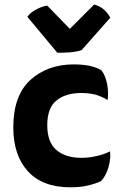

<svg xmlns="http://www.w3.org/2000/svg" viewBox="-20 -799 535 839"><path d="M186.5 -252Q186.5 -328.1 227.5 -360.4Q267.6 -392.6 335 -392.6Q369.1 -392.6 396.5 -385.7Q422.9 -377.9 450.2 -362.3Q455.1 -392.6 448.2 -431.6Q440.4 -469.7 423.8 -491.2Q402.3 -504.9 370.1 -511.7Q338.9 -517.6 301.8 -517.6Q188.5 -517.6 113.3 -450.2Q38.1 -381.8 38.1 -242.2Q38.1 -120.1 102.5 -49.8Q166 19.5 288.1 19.5Q331.1 19.5 364.3 11.7Q397.5 3.9 421.9 -7.8Q442.4 -29.3 454.1 -68.4Q461.9 -96.7 461.9 -120.1Q461.9 -129.9 460.9 -137.7Q433.6 -124 402.3 -117.2Q371.1 -109.4 335 -109.4Q267.6 -109.4 227.5 -142.6Q186.5 -176.8 186.5 -252ZM230.5 -568.4Q257.8 -568.4 287.1 -570.3Q316.4 -573.2 336.9 -580.1Q378.9 -627 461.9 -721.7Q452.1 -741.2 433.6 -757.8Q414.1 -773.4 391.6 -779.3Q356.4 -744.1 285.2 -672.9Q260.7 -698.2 186.5 -774.4Q164.1 -771.5 138.7 -757.8Q113.3 -745.1 99.6 -725.6Q143.6 -672.9 230.5 -568.4Z"/></svg>

Font: cl
Style: Bold
Weight: 400
Designer: Mitja Miklavcic
Version: Version 7.504; 2011; Build 1021